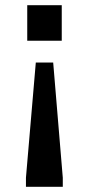

<svg xmlns="http://www.w3.org/2000/svg" viewBox="-20 -720 342 740"><path d="M85 -700V-563H218V-700ZM80 -35V0H222V-35L185 -479H118Z"/></svg>

Font: Mission Medium
Style: Regular
Weight: 500
Version: Version 1.000;FEAKit 1.0